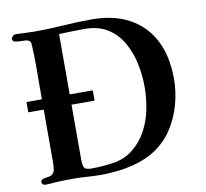

<svg xmlns="http://www.w3.org/2000/svg" viewBox="-81 -822 983 918"><g transform="rotate(-10 410.5 -363.0)"><path d="M615 -372Q615 -429 603 -485.5Q591 -542 564 -589.5Q537 -637 491.5 -665.5Q446 -694 379 -694Q348 -694 317.5 -693Q287 -692 256 -691V-398H368V-348H256V-79Q256 -54 262.5 -42.5Q269 -31 297 -31Q348 -31 403 -39Q458 -47 499 -79Q543 -114 568.5 -162Q594 -210 604.5 -264Q615 -318 615 -372ZM760 -386Q760 -323 743 -261Q726 -199 691.5 -146Q657 -93 602 -57Q567 -34 521.5 -19.5Q476 -5 428.5 1Q381 7 339 7Q305 7 271 4.5Q237 2 203 2Q178 2 153.5 2.5Q129 3 105 5Q95 6 86 6.5Q77 7 68 7Q50 7 50 -9Q50 -19 59.5 -22Q69 -25 80.5 -26.5Q92 -28 98 -30Q115 -38 118 -55Q121 -72 121 -88Q121 -153 121 -218Q121 -283 121 -348H46V-398H121V-449Q121 -501 121.5 -552.5Q122 -604 119 -655Q119 -656 118.5 -663Q118 -670 118 -671Q114 -687 94 -688.5Q74 -690 60 -690Q52 -690 41 -692.5Q30 -695 30 -707Q30 -713 36 -719.5Q42 -726 49 -726Q72 -726 96 -724.5Q120 -723 143 -723Q213 -723 282 -728Q351 -733 421 -733Q530 -733 605.5 -691Q681 -649 720.5 -571.5Q760 -494 760 -386Z"/></g></svg>

Font: Kaisei Opti
Style: Bold
Weight: 700
Designer: Font-Kai, 金井和夫
Foundry: KAZUO KANAI
Version: Version 5.003